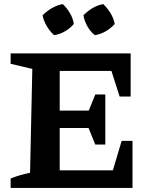

<svg xmlns="http://www.w3.org/2000/svg" viewBox="-20 -919 741 939"><path d="M575 -230H628V0H32V-46Q56 -56 79.5 -62.5Q103 -69 127 -74L138 -582L32 -607V-658H619V-447H565L525 -572H212L272 -632V-378H414L446 -457H495V-212H446L413 -293H272V-27L212 -86H532ZM287 -899Q308 -879 322.5 -854Q337 -829 341 -802Q324 -781 298 -766Q272 -751 245 -747Q225 -764 209.5 -790Q194 -816 188 -844Q208 -864 233.5 -879Q259 -894 287 -899ZM485 -899Q506 -879 521 -854Q536 -829 541 -802Q523 -781 497 -766Q471 -751 444 -747Q422 -764 407.5 -790Q393 -816 388 -844Q407 -864 432 -879Q457 -894 485 -899Z"/></svg>

Font: Piazzolla 24pt
Style: Bold
Weight: 700
Designer: Juan Pablo del Peral
Foundry: Huerta Tipografica
Version: Version 2.005